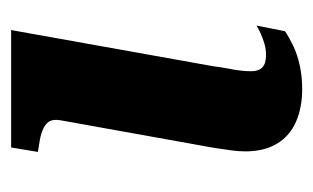

<svg xmlns="http://www.w3.org/2000/svg" viewBox="-129 -425 563 345"><g transform="rotate(-90 152.5 -252.5)"><path d="M165 9Q132 9 106.5 -2Q81 -13 67 -36Q53 -59 53 -93Q53 -104 54.5 -116Q56 -128 58.5 -144Q61 -160 65 -181L109 -426Q111 -439 106.5 -446Q102 -453 91 -457.5Q80 -462 63 -464L52 -466L60 -514H271L206 -151Q204 -135 201.5 -122.5Q199 -110 198 -100.5Q197 -91 197 -83Q197 -69 204 -62.5Q211 -56 226 -56Q237 -56 247 -59Q257 -62 265.5 -66Q274 -70 279 -73L269 -22Q259 -15 243.5 -7.5Q228 0 208 4.5Q188 9 165 9Z"/></g></svg>

Font: Roboto Serif 72pt SemiCondensed SemiBold
Style: Italic
Weight: 600
Width: 4
Italic angle: -10°
Designer: Greg Gazdowicz
Foundry: Commercial Type
Version: Version 1.008